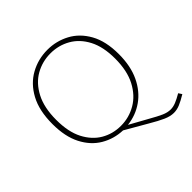

<svg xmlns="http://www.w3.org/2000/svg" viewBox="-215 -885 1228 1228"><g transform="rotate(-45 399.0 -271.0)"><path d="M675 158Q644 158 606.5 141.5Q569 125 512.5 91.5Q456 58 366 7Q286 4 220 -35Q154 -74 114.5 -150.5Q75 -227 75 -341Q75 -462 118 -541.5Q161 -621 232.5 -660.5Q304 -700 388 -700Q468 -700 537.5 -663Q607 -626 649.5 -550Q692 -474 692 -357Q692 -249 655 -171.5Q618 -94 555 -49.5Q492 -5 413 4Q489 45 537 72.5Q585 100 616.5 114Q648 128 676 128Q699 128 724 118Q749 108 783 88L798 111Q758 135 730.5 146.5Q703 158 675 158ZM111 -343Q111 -234 147.5 -163.5Q184 -93 244 -58Q304 -23 377 -23Q451 -23 514.5 -60Q578 -97 616.5 -170.5Q655 -244 655 -354Q655 -460 618.5 -530Q582 -600 520.5 -635Q459 -670 386 -670Q312 -670 249.5 -634.5Q187 -599 149 -526Q111 -453 111 -343Z"/></g></svg>

Font: Bitter ExtraLight
Style: Regular
Weight: 200
Designer: Sol Matas, and Bitter project Authors
Foundry: Sol Matas
Version: Version 2.001